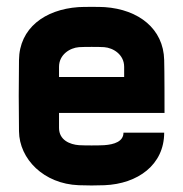

<svg xmlns="http://www.w3.org/2000/svg" viewBox="-20 -531 540 566"><path d="M464 -140H344C344 -114 317 -105 287 -103C269 -102 231 -102 213 -103C186 -105 154 -118 154 -154V-198H465C465 -211 465 -325 464 -354C462 -446 389 -503 289 -510C275 -511 226 -511 211 -510C112 -503 37 -448 36 -354C35 -274 35 -224 36 -144C37 -62 109 11 212 15C237 16 263 16 288 15C386 11 464 -45 464 -140ZM154 -304V-334C154 -370 186 -390 213 -392C228 -393 273 -393 287 -392C314 -390 346 -370 346 -334V-304Z"/></svg>

Font: Fervojo
Style: Bold
Weight: 700
Designer: kohakuno
Version: ver.1.0